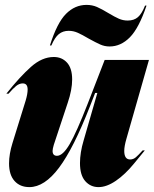

<svg xmlns="http://www.w3.org/2000/svg" viewBox="-20 -753 629 785"><path d="M200 -520Q233 -520 254 -497Q275 -474 275 -428Q275 -386 257 -333L200 -161Q195 -144 195 -136Q195 -116 213 -116Q237 -116 265 -164Q293 -212 339 -330L408 -508H589L497 -186Q488 -155 488 -136Q488 -101 512 -101Q525 -101 535.5 -110Q546 -119 563 -138H572Q566 -131 529 -85.5Q492 -40 454 -14Q416 12 383 12Q350 12 328.5 -12.5Q307 -37 307 -86Q307 -129 322 -179L378 -373H369L348 -319Q281 -147 221.5 -67.5Q162 12 100 12Q62 12 39.5 -13Q17 -38 17 -85Q17 -123 31 -168L85 -342Q93 -369 93 -387Q93 -412 73 -412Q59 -412 46 -401.5Q33 -391 15 -370H6Q61 -439 106.5 -479.5Q152 -520 200 -520ZM261 -627Q280 -627 298 -619Q316 -611 343 -595Q372 -579 390 -571Q408 -563 428 -563Q474 -563 511 -600.5Q548 -638 579 -730H573Q560 -697 544 -683Q528 -669 502 -669Q483 -669 466 -676.5Q449 -684 424 -699Q396 -716 376.5 -724.5Q357 -733 334 -733Q286 -733 249.5 -696Q213 -659 184 -567H190Q204 -600 220.5 -613.5Q237 -627 261 -627Z"/></svg>

Font: Nyght Serif Dark Italic
Style: Regular
Weight: 800
Italic angle: -16°
Designer: Maksym Kobuzan
Version: Version 0.400